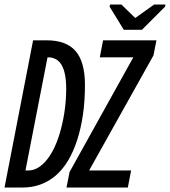

<svg xmlns="http://www.w3.org/2000/svg" viewBox="-28 -839 760 859"><path d="M462.4 -809.1 464.4 -818.8H515.1L576.7 -758.8H577.6L661.6 -818.8H712.4L710.4 -809.1L606.9 -705.6H525.9ZM352.1 -458.5Q352.1 -320.3 317.4 -212.9Q282.7 -105.5 220.2 -52.7Q157.7 0 72.8 0H-7.8L120.1 -658.7H179.7Q268.6 -658.7 310.3 -610.4Q352.1 -562 352.1 -458.5ZM268.1 -442.4Q268.1 -512.7 248 -547.6Q228 -582.5 186.5 -582.5H184.6L85.9 -76.2H97.7Q143.6 -76.2 182.9 -125.7Q222.2 -175.3 245.1 -263.2Q268.1 -351.1 268.1 -442.4ZM543.9 0H269.5L283.2 -69.3L568.4 -582.5H418.5L433.1 -658.7H671.9L658.7 -591.3L370.6 -76.2H558.6Z"/></svg>

Font: Cousine
Style: Italic
Weight: 400
Italic angle: -12°
Monospace: yes
Designer: Steve Matteson
Foundry: Monotype Imaging Inc.
Version: Version 1.21